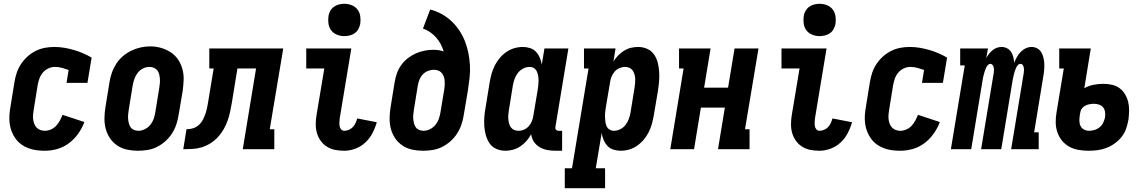

<svg xmlns="http://www.w3.org/2000/svg" viewBox="-20 -785 6040 1010"><path d="M216 8Q193 8 171 5Q149 2 129 -5.5Q109 -13 92 -25.5Q75 -38 62.5 -55Q50 -72 42 -92Q34 -112 31 -134Q28 -156 29.5 -178.5Q31 -201 35 -223L56 -353Q60 -378 68 -402Q76 -426 90.5 -448Q105 -470 125 -488Q145 -506 168.5 -517.5Q192 -529 216.5 -533.5Q241 -538 266 -538Q293 -538 319 -533.5Q345 -529 369 -522Q393 -515 416.5 -505Q440 -495 462 -482L440 -349H330L341 -417Q324 -423 306 -428Q288 -433 269 -433Q251 -433 234 -425Q217 -417 205 -402.5Q193 -388 187 -371Q181 -354 178 -336L157 -206Q155 -194 154 -181.5Q153 -169 154.5 -156.5Q156 -144 160.5 -133Q165 -122 173 -113.5Q181 -105 192.5 -101Q204 -97 216 -97Q232 -97 248 -104Q264 -111 275.5 -123.5Q287 -136 295 -151Q303 -166 309 -181L424 -143Q412 -111 391.5 -82Q371 -53 343 -32Q315 -11 282 -1.5Q249 8 216 8Z M705 8Q676 8 648 2Q620 -4 597 -19.5Q574 -35 558.5 -58Q543 -81 536 -108Q529 -135 529.5 -164.5Q530 -194 535 -223L556 -353Q560 -378 568.5 -402.5Q577 -427 591.5 -449.5Q606 -472 626.5 -489.5Q647 -507 671 -518.5Q695 -530 720 -535.5Q745 -541 771 -541Q800 -541 827.5 -533Q855 -525 878 -510Q901 -495 916.5 -472Q932 -449 939.5 -422Q947 -395 946 -365.5Q945 -336 941 -307L919 -177Q915 -152 906.5 -127.5Q898 -103 883.5 -81Q869 -59 848.5 -41Q828 -23 804.5 -11.5Q781 0 755.5 4Q730 8 705 8ZM708 -97Q725 -97 742 -105.5Q759 -114 770.5 -128Q782 -142 788 -159Q794 -176 797 -194L818 -324Q820 -336 821 -348Q822 -360 821 -372Q820 -384 817 -395.5Q814 -407 807 -415.5Q800 -424 789 -428.5Q778 -433 766 -433Q748 -433 731.5 -424.5Q715 -416 704 -401.5Q693 -387 687 -370Q681 -353 678 -336L657 -206Q655 -194 654 -182Q653 -170 654 -158.5Q655 -147 658 -135.5Q661 -124 667.5 -115Q674 -106 685 -101.5Q696 -97 708 -97Z M944 0 961 -105Q979 -105 996.5 -110.5Q1014 -116 1027.5 -129Q1041 -142 1049 -158.5Q1057 -175 1062.5 -192Q1068 -209 1071 -226.5Q1074 -244 1077 -261V-262Q1077 -262 1077 -262Q1077 -262 1077 -262L1104 -425H1081V-530H1470L1399 -105H1423V0H1257L1327 -425H1229L1200 -247Q1196 -223 1191 -199Q1186 -175 1177.5 -151Q1169 -127 1156.5 -105Q1144 -83 1126.5 -64Q1109 -45 1086.5 -31Q1064 -17 1040.5 -10Q1017 -3 992.5 -1.5Q968 0 944 0Z M1791 8Q1766 8 1743 3.5Q1720 -1 1700.5 -13Q1681 -25 1667.5 -43.5Q1654 -62 1647.5 -84Q1641 -106 1641 -130.5Q1641 -155 1645 -179L1686 -425H1591V-530H1828L1767 -162Q1766 -152 1765.5 -141.5Q1765 -131 1766.5 -121.5Q1768 -112 1774.5 -104.5Q1781 -97 1791 -97Q1803 -97 1815 -102Q1827 -107 1836 -116.5Q1845 -126 1850.5 -138Q1856 -150 1859 -162L1962 -142Q1954 -113 1939.5 -85Q1925 -57 1902 -35.5Q1879 -14 1849.5 -3Q1820 8 1791 8ZM1791 -595Q1771 -595 1752.5 -602.5Q1734 -610 1722.5 -625Q1711 -640 1708 -660Q1705 -680 1708 -701Q1710 -715 1717.5 -728Q1725 -741 1737 -749.5Q1749 -758 1763 -761.5Q1777 -765 1791 -765Q1812 -765 1830.5 -757.5Q1849 -750 1860.5 -735Q1872 -720 1875 -700Q1878 -680 1875 -659Q1872 -645 1865 -632Q1858 -619 1846 -610.5Q1834 -602 1819.5 -598.5Q1805 -595 1791 -595Z M2205 8Q2176 8 2148 2Q2120 -4 2097 -19.5Q2074 -35 2058.5 -58Q2043 -81 2036 -108Q2029 -135 2029.5 -164.5Q2030 -194 2035 -223L2056 -353Q2060 -377 2068 -399.5Q2076 -422 2090.5 -442.5Q2105 -463 2125 -478.5Q2145 -494 2167.5 -504Q2190 -514 2213.5 -518.5Q2237 -523 2260 -523Q2274 -523 2288 -521Q2302 -519 2314 -514Q2308 -535 2298 -553.5Q2288 -572 2274.5 -587.5Q2261 -603 2243 -615.5Q2225 -628 2205 -635L2243 -735Q2274 -727 2302.5 -711.5Q2331 -696 2354 -674.5Q2377 -653 2395 -626.5Q2413 -600 2425 -570Q2437 -540 2443.5 -508Q2450 -476 2452 -442.5Q2454 -409 2450 -374.5Q2446 -340 2441 -307L2419 -177Q2415 -152 2406.5 -127.5Q2398 -103 2383.5 -81Q2369 -59 2348.5 -41Q2328 -23 2304.5 -11.5Q2281 0 2255.5 4Q2230 8 2205 8ZM2208 -97Q2225 -97 2242 -105.5Q2259 -114 2270.5 -128Q2282 -142 2288 -159Q2294 -176 2297 -194L2317 -315Q2319 -327 2319.5 -338.5Q2320 -350 2319 -361.5Q2318 -373 2314 -383.5Q2310 -394 2303 -402Q2296 -410 2285 -414Q2274 -418 2262 -418Q2247 -418 2231.5 -412Q2216 -406 2204.5 -394Q2193 -382 2187 -367Q2181 -352 2178 -336L2157 -206Q2155 -194 2154 -182Q2153 -170 2154 -158.5Q2155 -147 2158 -135.5Q2161 -124 2167.5 -115Q2174 -106 2185 -101.5Q2196 -97 2208 -97Z M2638 8Q2613 8 2590.5 -2Q2568 -12 2555 -31.5Q2542 -51 2535.5 -74.5Q2529 -98 2527.5 -122.5Q2526 -147 2528 -172.5Q2530 -198 2535 -223L2556 -353Q2560 -376 2566 -397.5Q2572 -419 2582.5 -440Q2593 -461 2608.5 -479.5Q2624 -498 2643.5 -511.5Q2663 -525 2685.5 -531.5Q2708 -538 2730 -538Q2750 -538 2768.5 -532Q2787 -526 2799.5 -512.5Q2812 -499 2819.5 -481.5Q2827 -464 2830 -445L2844 -530H2970L2902 -119Q2901 -114 2901.5 -110Q2902 -106 2904.5 -103Q2907 -100 2911 -98.5Q2915 -97 2920 -97H2937V8H2902Q2880 8 2858.5 4Q2837 0 2818.5 -11Q2800 -22 2788.5 -39.5Q2777 -57 2774 -79Q2764 -60 2749.5 -43.5Q2735 -27 2717 -15Q2699 -3 2678.5 2.5Q2658 8 2638 8ZM2707 -97Q2723 -97 2737.5 -103.5Q2752 -110 2762.5 -122.5Q2773 -135 2778.5 -149.5Q2784 -164 2786 -179L2808 -309Q2810 -322 2811.5 -335Q2813 -348 2813 -360.5Q2813 -373 2811 -385.5Q2809 -398 2804 -409Q2799 -420 2789 -426.5Q2779 -433 2766 -433Q2749 -433 2732.5 -424.5Q2716 -416 2704.5 -401.5Q2693 -387 2687 -370Q2681 -353 2678 -336L2657 -206Q2655 -194 2654 -182Q2653 -170 2654 -158.5Q2655 -147 2658 -135.5Q2661 -124 2667.5 -115Q2674 -106 2684.5 -101.5Q2695 -97 2707 -97Z M2951 205V100H2989L3076 -425H3052V-530H3218L3207 -462Q3218 -479 3232 -493.5Q3246 -508 3263 -518.5Q3280 -529 3299 -533.5Q3318 -538 3337 -538Q3362 -538 3384.5 -528Q3407 -518 3420.5 -498.5Q3434 -479 3440 -455.5Q3446 -432 3447.5 -407.5Q3449 -383 3447 -357.5Q3445 -332 3441 -307L3419 -177Q3415 -154 3409 -132.5Q3403 -111 3392.5 -90Q3382 -69 3366.5 -50.5Q3351 -32 3331.5 -18.5Q3312 -5 3290 1.5Q3268 8 3245 8Q3225 8 3206.5 2Q3188 -4 3175.5 -17.5Q3163 -31 3155.5 -48.5Q3148 -66 3145 -85L3114 100H3163V205ZM3209 -97Q3227 -97 3243.5 -105.5Q3260 -114 3271 -128.5Q3282 -143 3288 -160Q3294 -177 3297 -194L3318 -324Q3320 -336 3321 -348Q3322 -360 3321.5 -371.5Q3321 -383 3317.5 -394.5Q3314 -406 3307.5 -415Q3301 -424 3290.5 -428.5Q3280 -433 3268 -433Q3253 -433 3238 -426.5Q3223 -420 3212.5 -407.5Q3202 -395 3196.5 -380.5Q3191 -366 3189 -351L3167 -221Q3165 -208 3163.5 -195Q3162 -182 3162.5 -169.5Q3163 -157 3164.5 -144.5Q3166 -132 3171 -121Q3176 -110 3186.5 -103.5Q3197 -97 3209 -97Z M3506 0 3576 -425H3552V-530H3718L3684 -324H3810L3844 -530H3970L3899 -105H3923V0H3757L3793 -219H3667L3631 0Z M4291 8Q4266 8 4243 3.5Q4220 -1 4200.5 -13Q4181 -25 4167.5 -43.5Q4154 -62 4147.5 -84Q4141 -106 4141 -130.5Q4141 -155 4145 -179L4186 -425H4091V-530H4328L4267 -162Q4266 -152 4265.5 -141.5Q4265 -131 4266.5 -121.5Q4268 -112 4274.5 -104.5Q4281 -97 4291 -97Q4303 -97 4315 -102Q4327 -107 4336 -116.5Q4345 -126 4350.5 -138Q4356 -150 4359 -162L4462 -142Q4454 -113 4439.5 -85Q4425 -57 4402 -35.5Q4379 -14 4349.5 -3Q4320 8 4291 8ZM4291 -595Q4271 -595 4252.5 -602.5Q4234 -610 4222.5 -625Q4211 -640 4208 -660Q4205 -680 4208 -701Q4210 -715 4217.5 -728Q4225 -741 4237 -749.5Q4249 -758 4263 -761.5Q4277 -765 4291 -765Q4312 -765 4330.5 -757.5Q4349 -750 4360.5 -735Q4372 -720 4375 -700Q4378 -680 4375 -659Q4372 -645 4365 -632Q4358 -619 4346 -610.5Q4334 -602 4319.5 -598.5Q4305 -595 4291 -595Z M4716 8Q4693 8 4671 5Q4649 2 4629 -5.5Q4609 -13 4592 -25.5Q4575 -38 4562.5 -55Q4550 -72 4542 -92Q4534 -112 4531 -134Q4528 -156 4529.5 -178.5Q4531 -201 4535 -223L4556 -353Q4560 -378 4568 -402Q4576 -426 4590.5 -448Q4605 -470 4625 -488Q4645 -506 4668.5 -517.5Q4692 -529 4716.5 -533.5Q4741 -538 4766 -538Q4793 -538 4819 -533.5Q4845 -529 4869 -522Q4893 -515 4916.5 -505Q4940 -495 4962 -482L4940 -349H4830L4841 -417Q4824 -423 4806 -428Q4788 -433 4769 -433Q4751 -433 4734 -425Q4717 -417 4705 -402.5Q4693 -388 4687 -371Q4681 -354 4678 -336L4657 -206Q4655 -194 4654 -181.5Q4653 -169 4654.5 -156.5Q4656 -144 4660.5 -133Q4665 -122 4673 -113.5Q4681 -105 4692.5 -101Q4704 -97 4716 -97Q4732 -97 4748 -104Q4764 -111 4775.5 -123.5Q4787 -136 4795 -151Q4803 -166 4809 -181L4924 -143Q4912 -111 4891.5 -82Q4871 -53 4843 -32Q4815 -11 4782 -1.5Q4749 8 4716 8Z M4982 0 5055 -441H5031V-530H5177L5168 -479Q5174 -491 5182.5 -501.5Q5191 -512 5201 -520.5Q5211 -529 5223.5 -533.5Q5236 -538 5249 -538Q5264 -538 5277.5 -531Q5291 -524 5299 -511.5Q5307 -499 5310.5 -484.5Q5314 -470 5315 -455Q5321 -470 5329 -484.5Q5337 -499 5349 -511.5Q5361 -524 5376 -531Q5391 -538 5407 -538Q5423 -538 5437 -530Q5451 -522 5458.5 -508.5Q5466 -495 5469.5 -479.5Q5473 -464 5473.5 -448Q5474 -432 5472.5 -415Q5471 -398 5468 -382L5420 -89H5444V0H5299L5365 -399Q5366 -407 5366.5 -414.5Q5367 -422 5365.5 -429.5Q5364 -437 5360 -443Q5356 -449 5348 -449Q5340 -449 5334 -442Q5328 -435 5324.5 -427Q5321 -419 5318.5 -411.5Q5316 -404 5314 -396Q5312 -388 5310.5 -380Q5309 -372 5307 -364L5247 0H5141L5207 -399Q5208 -407 5208.5 -414.5Q5209 -422 5207.5 -429.5Q5206 -437 5201.5 -443Q5197 -449 5190 -449Q5182 -449 5176 -442Q5170 -435 5166.5 -427Q5163 -419 5160.5 -411.5Q5158 -404 5156 -396Q5154 -388 5152 -380Q5150 -372 5149 -364L5089 0Z M5707 8Q5680 8 5653.5 3.5Q5627 -1 5604.5 -13.5Q5582 -26 5566 -46Q5550 -66 5542 -90Q5534 -114 5533.5 -141Q5533 -168 5538 -195L5576 -425H5552V-530H5718L5684 -321Q5707 -334 5732.5 -339Q5758 -344 5783 -344Q5807 -344 5829.5 -339Q5852 -334 5869.5 -321Q5887 -308 5898.5 -288.5Q5910 -269 5915 -247.5Q5920 -226 5919.5 -202Q5919 -178 5916 -155Q5912 -132 5904 -108.5Q5896 -85 5880.5 -65.5Q5865 -46 5844.5 -31Q5824 -16 5800.5 -7Q5777 2 5753.5 5Q5730 8 5707 8ZM5709 -97Q5724 -97 5738.5 -101.5Q5753 -106 5765 -116Q5777 -126 5783.5 -140Q5790 -154 5793 -168Q5795 -182 5793 -196Q5791 -210 5783 -220Q5775 -230 5762 -234.5Q5749 -239 5735 -239Q5724 -239 5712.5 -237Q5701 -235 5690.5 -230Q5680 -225 5672.5 -216Q5665 -207 5663 -195L5660 -178Q5658 -164 5658 -149.5Q5658 -135 5664 -122.5Q5670 -110 5682.5 -103.5Q5695 -97 5709 -97Z"/></svg>

Font: Iosevka Slab Extrabold
Style: Italic
Weight: 800
Italic angle: -9°
Monospace: yes
Designer: Belleve Invis
Foundry: Belleve Invis
Version: Version 11.1.0; ttfautohint (v1.8.3)